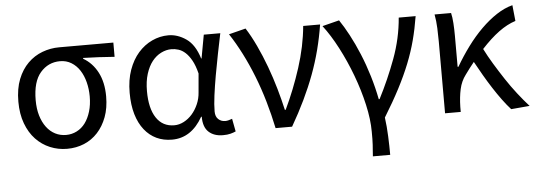

<svg xmlns="http://www.w3.org/2000/svg" viewBox="-46 -629 2628 939"><g transform="rotate(-5 1267.5 -159.5)"><path d="M264 12Q220 12 180.5 -4.5Q141 -21 111 -52.5Q81 -84 63.5 -131Q46 -178 46 -238Q46 -302 64.5 -348.5Q83 -395 114 -425.5Q145 -456 185 -471Q225 -486 268 -486H534V-416Q492 -419 457 -421Q422 -423 380 -424V-420Q425 -394 450.5 -345Q476 -296 476 -227Q476 -170 459.5 -126Q443 -82 414.5 -51Q386 -20 347.5 -4Q309 12 264 12ZM265 -56Q293 -56 317.5 -68.5Q342 -81 359 -104Q376 -127 386 -160Q396 -193 396 -234Q396 -270 387.5 -303.5Q379 -337 362.5 -362.5Q346 -388 321.5 -403Q297 -418 266 -418Q208 -418 169.5 -373.5Q131 -329 131 -238Q131 -196 141 -162.5Q151 -129 169 -105Q187 -81 211.5 -68.5Q236 -56 265 -56Z M779 12Q737 12 703 -4Q669 -20 644 -51.5Q619 -83 605.5 -128.5Q592 -174 592 -234Q592 -297 609.5 -346Q627 -395 656.5 -428.5Q686 -462 724.5 -480Q763 -498 805 -498Q850 -498 892 -469Q934 -440 955 -371H957L978 -486H1059Q1049 -438 1038.5 -385.5Q1028 -333 1019 -282Q1010 -231 1004 -185.5Q998 -140 998 -107Q998 -82 1012 -69Q1026 -56 1046 -56Q1054 -56 1063 -58.5Q1072 -61 1080 -64L1092 -1Q1081 4 1066 8Q1051 12 1029 12Q985 12 959 -12Q933 -36 933 -87H930Q874 12 779 12ZM796 -57Q820 -57 843 -69Q866 -81 884 -101.5Q902 -122 914 -149.5Q926 -177 928 -208L936 -299Q926 -339 912 -364Q898 -389 882 -403.5Q866 -418 848.5 -423.5Q831 -429 814 -429Q788 -429 763 -416.5Q738 -404 719 -380Q700 -356 688.5 -319.5Q677 -283 677 -235Q677 -150 708 -103.5Q739 -57 796 -57Z M1288 0Q1274 -67 1255 -132.5Q1236 -198 1212 -259Q1188 -320 1160 -375Q1132 -430 1101 -477L1184 -498Q1209 -459 1233 -408Q1257 -357 1277.5 -301.5Q1298 -246 1314 -190Q1330 -134 1341 -85H1345Q1390 -179 1423.5 -283Q1457 -387 1466 -486H1549Q1539 -423 1523.5 -363Q1508 -303 1486 -244Q1464 -185 1435 -124.5Q1406 -64 1369 0Z M1750 179Q1751 163 1752 149.5Q1753 136 1754 122.5Q1755 109 1755 93.5Q1755 78 1755 58Q1755 -2 1738.5 -75Q1722 -148 1694.5 -221.5Q1667 -295 1632 -362Q1597 -429 1560 -477L1643 -498Q1665 -466 1689 -421Q1713 -376 1735 -323Q1757 -270 1774.5 -212Q1792 -154 1803 -97H1807Q1854 -188 1890.5 -286.5Q1927 -385 1935 -486H2018Q2008 -424 1993.5 -369Q1979 -314 1956.5 -257.5Q1934 -201 1902 -139.5Q1870 -78 1825 -5Q1831 39 1833 88Q1835 137 1835 179Z M2444 8Q2424 -14 2403 -42.5Q2382 -71 2361 -103.5Q2340 -136 2320 -170.5Q2300 -205 2282 -238Q2271 -224 2259.5 -209.5Q2248 -195 2237 -179Q2215 -150 2206.5 -111.5Q2198 -73 2197 -25V0H2120V-353Q2120 -382 2118.5 -418Q2117 -454 2111 -486H2192Q2197 -466 2199 -435.5Q2201 -405 2201 -373V-221H2205Q2234 -271 2268 -317Q2302 -363 2339.5 -400Q2377 -437 2416 -462.5Q2455 -488 2494 -498L2502 -420Q2461 -407 2419.5 -376.5Q2378 -346 2333 -297Q2351 -261 2375 -221.5Q2399 -182 2425 -142.5Q2451 -103 2479.5 -66.5Q2508 -30 2535 0Z"/></g></svg>

Font: CV Source Sans
Style: Regular
Weight: 400
Designer: Paul D. Hunt
Foundry: Adobe Systems Incorporated
Version: Version 3.001